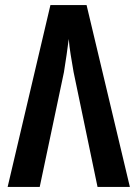

<svg xmlns="http://www.w3.org/2000/svg" viewBox="-20 -734 540 754"><path d="M10 0 178 -714H320L490 0H363L269 -451Q263 -486 257.5 -519.5Q252 -553 250 -581Q246 -551 241.5 -518.5Q237 -486 231 -450L136 0Z"/></svg>

Font: Noto Sans Mono ExtraCondensed
Style: Bold
Weight: 700
Width: 2
Designer: Monotype Design Team
Foundry: Monotype Imaging Inc.
Version: Version 2.014